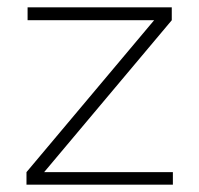

<svg xmlns="http://www.w3.org/2000/svg" viewBox="-20 -502 542 522"><path d="M100 -34 447 -447V-482H55V-447H399L52 -34V0H450V-34Z"/></svg>

Font: Exo 2 Extra Light
Style: Regular
Weight: 250
Designer: Natanael Gama
Version: Version 1.001;PS 001.001;hotconv 1.0.88;makeotf.lib2.5.64775